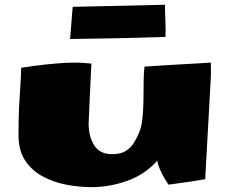

<svg xmlns="http://www.w3.org/2000/svg" viewBox="-20 -766 977 805"><path d="M364.3 18.6Q308.6 18.6 254.4 7.6Q200.2 -3.4 155.5 -28.3Q110.8 -53.2 84.2 -95Q57.6 -136.7 57.6 -198.7Q57.6 -268.1 59.8 -314.5Q62 -360.8 64.9 -399.4Q67.9 -438 68.8 -481.9Q88.9 -485.4 128.2 -490.5Q167.5 -495.6 211.9 -499.5Q256.3 -503.4 292 -503.4Q312.5 -503.4 330.1 -502.2Q347.7 -501 363.3 -499.5Q361.8 -467.8 359.6 -425.8Q357.4 -383.8 355.7 -343.8Q354 -303.7 352.8 -276.6Q351.6 -249.5 351.6 -247.6Q351.6 -194.3 374.8 -157Q397.9 -119.6 450.2 -119.6Q486.3 -119.6 508.1 -133.5Q529.8 -147.5 542.2 -168.5Q554.7 -189.5 563 -209.5Q573.2 -231.9 577.1 -268.8Q581.1 -305.7 581.5 -347.2Q582 -388.7 582.3 -426Q582.5 -463.4 585.9 -486.8Q620.6 -489.3 658.4 -491.5Q696.3 -493.7 745.6 -496.6Q794.9 -499.5 863.8 -503.4Q864.3 -489.3 864.3 -475.8Q864.3 -462.4 864.3 -448.2L840.3 -14.6Q813.5 -9.8 779.8 -4.9Q746.1 0 686.5 8.3Q681.2 1 670.9 -16.4Q660.6 -33.7 651.4 -54.4Q642.1 -75.2 639.6 -92.8Q589.4 -35.2 514.6 -8.3Q439.9 18.6 364.3 18.6ZM273.9 -602.5 284.7 -737.3 671.9 -746.1Q671.4 -717.8 673.3 -680.2Q675.3 -642.6 673.8 -611.3Q573.7 -607.9 474.1 -605.7Q374.5 -603.5 273.9 -602.5Z"/></svg>

Font: Seymour One
Style: Regular
Weight: 400
Designer: Vernon Adams
Foundry: Vernon Adams
Version: Version 1.100; ttfautohint (v1.8.4.7-5d5b);gftools[0.9.33]